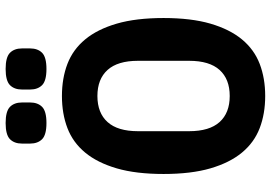

<svg xmlns="http://www.w3.org/2000/svg" viewBox="-160 -790 962 682"><g transform="rotate(-90 321.0 -449.0)"><path d="M321 12Q258 12 207 -7.5Q156 -27 120 -70.5Q84 -114 64 -182.5Q44 -251 44 -349Q44 -447 64 -515.5Q84 -584 120 -627.5Q156 -671 207 -690.5Q258 -710 321 -710Q384 -710 435 -690.5Q486 -671 522 -627.5Q558 -584 578 -515.5Q598 -447 598 -349Q598 -251 578 -182.5Q558 -114 522 -70.5Q486 -27 435 -7.5Q384 12 321 12ZM321 -114Q381 -114 413.5 -150Q446 -186 446 -258V-440Q446 -512 413.5 -548Q381 -584 321 -584Q261 -584 228.5 -548Q196 -512 196 -440V-258Q196 -186 228.5 -150Q261 -114 321 -114ZM225 -765Q183 -765 167.5 -780.5Q152 -796 152 -823V-852Q152 -879 167.5 -894.5Q183 -910 225 -910Q267 -910 282.5 -894.5Q298 -879 298 -852V-823Q298 -796 282.5 -780.5Q267 -765 225 -765ZM417 -765Q375 -765 359.5 -780.5Q344 -796 344 -823V-852Q344 -879 359.5 -894.5Q375 -910 417 -910Q459 -910 474.5 -894.5Q490 -879 490 -852V-823Q490 -796 474.5 -780.5Q459 -765 417 -765Z"/></g></svg>

Font: IBM Plex Sans Cond
Style: Bold
Weight: 700
Width: 3
Designer: Mike Abbink, Paul van der Laan, Pieter van Rosmalen
Foundry: Bold Monday
Version: Version 1.3